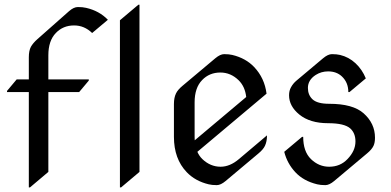

<svg xmlns="http://www.w3.org/2000/svg" viewBox="-20 -777 1663 816"><path d="M102.5 19.5V-385.7H9.8V-390.6L50.8 -439.5H102.5V-533.7Q102.5 -561.5 111.3 -578.1Q120.1 -593.8 138.7 -610.4L273.4 -729.5Q293.5 -747.1 311 -747.1Q331.5 -747.1 345.7 -743.7Q401.9 -731 438.5 -692.9L371.6 -636.7Q338.4 -668.9 294.9 -668.9Q248 -668.9 217.3 -636.7Q185.5 -604 185.5 -542V-439.5H357.4V-434.6L316.4 -385.7H185.5V-46.4L107.4 19.5Z M489.7 19.5V-690.9L567.9 -756.8H572.8V-46.4L494.6 19.5Z M901.4 9.8Q880.9 9.8 866.7 6.3Q810.1 -7.3 773.9 -44.9Q719.2 -101.6 719.2 -195.3V-335.4Q719.2 -361.8 728 -379.9Q735.4 -395.5 755.4 -412.1L895 -529.3Q916 -546.9 932.6 -546.9Q953.1 -546.9 967.3 -543.5Q1024.4 -529.8 1060.1 -492.2Q1104.5 -445.3 1112.8 -378.9L818.8 -131.8Q826.7 -113.8 839.8 -101.1Q874 -68.4 917.5 -68.4Q957 -68.4 995.1 -100.6L1114.7 -201.7Q1114.7 -175.3 1106 -157.2Q1098.6 -141.6 1078.6 -125L939 -7.8Q918 9.8 901.4 9.8ZM807.6 -180.7Q807.6 -180.7 1026.4 -364.7Q1021.5 -409.2 994.1 -436Q960.4 -468.8 916.5 -468.8Q869.6 -468.8 838.9 -436.5Q807.1 -403.8 807.1 -341.8V-195.8Q807.1 -188 807.6 -180.7Z M1362.8 9.8Q1342.3 9.8 1328.1 6.3Q1270 -7.8 1235.4 -44.9Q1200.7 -82 1188 -131.8L1263.7 -195.3H1268.6Q1268.6 -133.3 1301.3 -101.1Q1335 -68.4 1378.9 -68.4Q1425.8 -68.4 1456.5 -100.6Q1490.7 -135.7 1490.7 -175.8Q1490.7 -210.9 1468.8 -231Q1443.8 -253.4 1374.5 -253.4Q1297.4 -253.4 1252.4 -290Q1208.5 -325.7 1208.5 -372.1Q1208.5 -391.6 1216.8 -406.2Q1225.6 -422.4 1240.2 -434.6L1353 -529.3Q1374 -546.9 1390.6 -546.9Q1411.1 -546.9 1425.3 -543.5Q1462.4 -534.7 1491 -508.1Q1519.5 -481.4 1534.7 -443.8L1465.3 -385.7H1460.4Q1460.4 -426.3 1433.1 -452.1Q1410.2 -473.6 1374.5 -473.6Q1345.7 -473.6 1321.8 -458.5Q1288.6 -437 1288.6 -403.3Q1288.6 -373.5 1308.1 -355Q1328.6 -335.9 1378.9 -335.9Q1480 -335.9 1525.4 -295.4Q1573.7 -252.4 1573.7 -191.9Q1573.7 -170.4 1567.4 -157.2Q1560.1 -141.6 1540 -125L1400.4 -7.8Q1379.4 9.8 1362.8 9.8Z"/></svg>

Font: Gothica
Style: Book
Weight: 400
Designer: Wojciech Kalinowski "wmk69" (wmk69@o2.pl)
Foundry: Wojciech Kalinowski "wmk69" (wmk69@o2.pl)
Version: Version 2.1.0; 2021-05-14